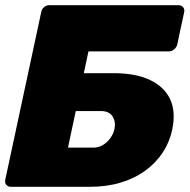

<svg xmlns="http://www.w3.org/2000/svg" viewBox="-27 -720 731 740"><path d="M14 0Q4 0 -2.5 -7.5Q-9 -15 -7 -26L132 -674Q134 -685 143 -692.5Q152 -700 162 -700H661Q672 -700 678.5 -692.5Q685 -685 683 -674L656 -548Q653 -537 644 -529.5Q635 -522 624 -522H314L296 -438H411Q496 -438 551.5 -411.5Q607 -385 629 -337Q651 -289 637 -222Q627 -173 600 -132Q573 -91 532 -61.5Q491 -32 437.5 -16Q384 0 318 0ZM235 -151H332Q354 -151 370.5 -161.5Q387 -172 398.5 -188Q410 -204 414 -222Q420 -250 407 -271Q394 -292 362 -292H265Z"/></svg>

Font: Rubik ExtraBold
Style: Italic
Weight: 800
Italic angle: -12°
Designer: Hubert and Fischer
Foundry: Hubert and Fischer
Version: Version 2.300;gftools[0.9.30]